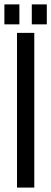

<svg xmlns="http://www.w3.org/2000/svg" viewBox="-37 -849 232 869"><path d="M-17.1 -829.1H50.8V-738.8H-17.1ZM106.9 -829.1H174.8V-738.8H106.9ZM40 -700.2H118.2V0H40Z"/></svg>

Font: Bebas Neue Regular
Style: Regular
Weight: 400
Designer: Ryoichi Tsunekawa
Foundry: Ryoichi Tsunekawa
Version: Version 001.003